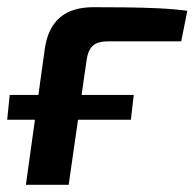

<svg xmlns="http://www.w3.org/2000/svg" viewBox="-31 -514 541 534"><path d="M-11 -181 -4 -250H341L333 -181ZM229 -494Q274 -494 319 -493.5Q364 -493 408 -491Q452 -489 490 -484L473 -399H269Q241 -399 227.5 -387Q214 -375 210 -348L160 0H41L94 -381Q103 -438 136.5 -466Q170 -494 229 -494Z"/></svg>

Font: Exo 2 SemiBold
Style: Italic
Weight: 600
Italic angle: -8°
Designer: Natanael Gama
Foundry: Natanael Gama
Version: Version 2.010